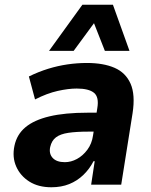

<svg xmlns="http://www.w3.org/2000/svg" viewBox="-20 -780 639 811"><path d="M197 11Q142 11 104 -13Q66 -37 48.5 -76.5Q31 -116 41 -164Q51 -212 87.5 -242.5Q124 -273 189 -288.5Q254 -304 350 -304H409L397 -224H352Q303 -224 269 -219Q235 -214 216.5 -200Q198 -186 192 -159Q186 -131 202.5 -113Q219 -95 254 -95Q280 -95 305 -108.5Q330 -122 349 -147.5Q368 -173 373 -208L391 -323Q399 -370 377 -388Q355 -406 304 -406Q269 -406 224 -396Q179 -386 128 -360L102 -457Q143 -477 183.5 -489.5Q224 -502 265 -508Q306 -514 347 -514Q417 -514 464 -493.5Q511 -473 531.5 -426.5Q552 -380 540 -302L492 0H365L380 -99H375Q358 -66 332 -41Q306 -16 272.5 -2.5Q239 11 197 11ZM187 -565 328 -760H457L527 -565H423L377 -682L291 -565Z"/></svg>

Font: Nunito Sans 7pt SemiCondensed ExtraBold
Style: Italic
Weight: 800
Width: 4
Italic angle: -9°
Designer: Vernon Adams
Foundry: Vernon Adams
Version: Version 3.101;gftools[0.9.27]